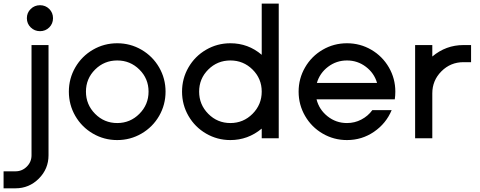

<svg xmlns="http://www.w3.org/2000/svg" viewBox="-104 -754 2617 1047"><path d="M164.6 -705.1Q185.1 -684.6 185.1 -654.8Q185.1 -625 164.6 -604.5Q144 -584 114.3 -584Q84.5 -584 63.5 -604.5Q42.5 -625 42.5 -654.8Q42.5 -684.6 63.5 -705.1Q84.5 -725.6 114.3 -725.6Q144 -725.6 164.6 -705.1ZM-84.5 272.9V180.2H-19.5Q16.6 180.2 42.2 154.5Q67.9 128.9 67.9 92.8V-508.3H160.6V92.8Q160.6 167 107.7 220Q54.7 272.9 -19.5 272.9Z M798.8 -254.4Q798.8 -182.6 763.7 -121.8Q728.5 -61 667.7 -25.6Q606.9 9.8 535.2 9.8Q463.4 9.8 402.6 -25.6Q341.8 -61 306.6 -121.8Q271.5 -182.6 271.5 -254.4Q271.5 -325.7 306.6 -386.5Q341.8 -447.3 402.6 -482.7Q463.4 -518.1 535.2 -518.1Q606.9 -518.1 667.7 -482.7Q728.5 -447.3 763.7 -386.5Q798.8 -325.7 798.8 -254.4ZM656 -133.3Q706.1 -183.6 706.1 -254.4Q706.1 -325.2 656 -374.8Q606 -424.3 535.2 -424.3Q464.4 -424.3 414.6 -374.8Q364.7 -325.2 364.7 -254.4Q364.7 -183.6 414.6 -133.3Q464.4 -83 535.2 -83Q606 -83 656 -133.3Z M1323.2 0V-52.7Q1248 9.8 1152.3 9.8Q1080.6 9.8 1019.8 -25.6Q959 -61 923.8 -121.8Q888.7 -182.6 888.7 -254.4Q888.7 -325.7 923.8 -386.5Q959 -447.3 1019.8 -482.7Q1080.6 -518.1 1152.3 -518.1Q1249.5 -518.1 1323.2 -455.1V-734.4H1416V0ZM1273.2 -133.3Q1323.2 -183.6 1323.2 -254.4Q1323.2 -325.2 1273.2 -374.8Q1223.1 -424.3 1152.3 -424.3Q1081.5 -424.3 1031.7 -374.8Q981.9 -325.2 981.9 -254.4Q981.9 -183.6 1031.7 -133.3Q1081.5 -83 1152.3 -83Q1223.1 -83 1273.2 -133.3Z M2051.8 -254.4Q2051.8 -232.9 2048.8 -212.4H1622.1Q1636.2 -156.2 1682.4 -119.6Q1728.5 -83 1788.1 -83Q1830.1 -83 1866.5 -102.1Q1902.8 -121.1 1926.3 -153.3H2031.7Q2001.5 -80.6 1935.5 -35.4Q1869.6 9.8 1788.1 9.8Q1716.3 9.8 1655.5 -25.6Q1594.7 -61 1559.6 -121.8Q1524.4 -182.6 1524.4 -254.4Q1524.4 -325.7 1559.6 -386.5Q1594.7 -447.3 1655.5 -482.7Q1716.3 -518.1 1788.1 -518.1Q1859.9 -518.1 1920.7 -482.7Q1981.4 -447.3 2016.6 -386.5Q2051.8 -325.7 2051.8 -254.4ZM1624 -301.8H1952.1Q1936.5 -355.5 1891.1 -389.9Q1845.7 -424.3 1788.1 -424.3Q1730.5 -424.3 1685.1 -389.9Q1639.6 -355.5 1624 -301.8Z M2159.7 0V-508.3H2253.4V-445.8Q2327.6 -508.3 2423.3 -508.3H2464.8V-415H2423.3Q2353 -415 2303.2 -365.2Q2253.4 -315.4 2253.4 -245.1V0Z"/></svg>

Font: Basically A Sans Serif Medium
Style: Regular
Weight: 500
Designer: Hyung-Suk Kim
Foundry: Mental Design
Version: 1.000